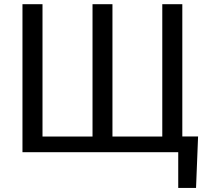

<svg xmlns="http://www.w3.org/2000/svg" viewBox="-20 -731 1014 922"><path d="M184.1 -710.9V-75.2H424.3V-710.9H520V-75.2H759.3V-710.9H855.5V-75.7H931.2L921.4 171.4H835.9V0H87.9V-710.9Z"/></svg>

Font: GeogebraSans
Style: Regular
Weight: 400
Designer: Google
Version: Version 1.100140; 2013